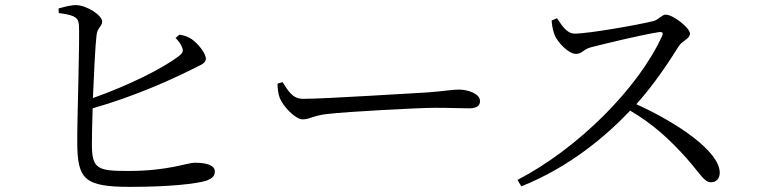

<svg xmlns="http://www.w3.org/2000/svg" viewBox="-20 -743 2950 748"><path d="M664 -595C673 -586 683 -574 688 -562C696 -545 693 -537 676 -524C612 -475 478 -409 342 -361C346 -457 351 -562 356 -605C359 -636 378 -640 378 -659C378 -683 320 -721 279 -723C257 -724 231 -716 208 -710L209 -692C261 -685 283 -679 287 -651C292 -604 280 -275 281 -186C282 -45 308 -15 487 -15C643 -15 743 -27 784 -39C803 -46 817 -55 817 -75C817 -98 787 -109 740 -109C706 -109 638 -77 480 -77C360 -77 338 -84 338 -182C338 -208 339 -261 341 -321C506 -368 647 -433 718 -468C756 -488 782 -494 782 -514C782 -535 753 -572 726 -591C712 -600 698 -605 679 -608Z M1081 -423 1061 -417C1062 -397 1063 -380 1070 -361C1084 -327 1131 -278 1159 -278C1188 -278 1199 -293 1256 -299C1331 -308 1612 -323 1675 -323C1736 -323 1771 -321 1806 -321C1840 -321 1850 -332 1850 -350C1850 -377 1805 -394 1767 -394C1741 -394 1713 -388 1646 -383C1600 -381 1250 -358 1161 -358C1119 -358 1103 -389 1081 -423Z M2129 -663C2131 -635 2137 -614 2143 -602C2155 -576 2195 -533 2224 -533C2248 -533 2252 -551 2283 -559C2338 -573 2477 -607 2548 -618C2559 -619 2565 -617 2560 -604C2467 -399 2231 -164 1996 -42L2011 -17C2201 -93 2343 -215 2435 -312C2525 -259 2589 -200 2656 -125C2709 -65 2723 -33 2750 -33C2773 -33 2784 -50 2784 -70C2784 -153 2620 -264 2459 -337C2532 -418 2591 -510 2625 -564C2638 -584 2668 -592 2668 -612C2668 -634 2603 -686 2573 -686C2559 -686 2547 -667 2526 -661C2471 -647 2274 -612 2219 -612C2186 -612 2167 -648 2150 -672Z"/></svg>

Font: Source Han Serif KR
Style: Regular
Weight: 400
Designer: Ryoko NISHIZUKA 西塚涼子 (kana & ideographs); Frank Grießhammer (Latin, Greek & Cyrillic); Wenlong ZHANG 张文龙 (bopomofo); San
Foundry: Adobe
Version: Version 2.001;hotconv 1.1.0;makeotfexe 2.6.0